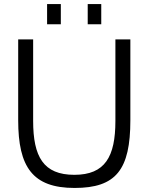

<svg xmlns="http://www.w3.org/2000/svg" viewBox="-20 -917 735 950"><path d="M70 -322C70 -91 141 13 349 13C554 13 625 -77 625 -322V-722H551V-319C551 -142 500 -52 348 -52C195 -52 144 -141 144 -319V-722H70ZM213 -797H281V-897H213ZM414 -797H481V-897H414Z"/></svg>

Font: Perun Light
Style: Regular
Weight: 300
Foundry: Copyright (c) Stefan Peev, Context Ltd, 2016
Version: Version 1.089